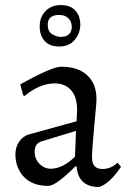

<svg xmlns="http://www.w3.org/2000/svg" viewBox="-20 -728 506 760"><path d="M136.7 -79.1Q156.2 -60.1 180.7 -60.1Q228 -60.1 276.9 -107.9L280.8 -210L146 -168.9Q117.2 -160.2 117.2 -128.9Q117.2 -97.7 136.7 -79.1ZM170.9 7.8Q81.5 7.8 50.3 -65.9Q41 -88.9 41 -117.2Q41 -145.5 55.7 -167Q70.3 -189 94.2 -195.8L283.2 -248L285.2 -292Q285.2 -342.8 262.2 -370.1Q239.3 -397.5 196.8 -397.9Q137.7 -397.9 77.1 -348.1L71.8 -351.1L60.1 -394Q187 -464.8 223.1 -463.9Q289.1 -463.9 325.7 -429.7Q362.3 -395.5 361.8 -335Q361.8 -320.8 358.9 -292Q356 -263.2 353 -228.5Q350.1 -193.4 347.2 -160.2Q344.2 -127 344.2 -105Q344.2 -59.1 384.8 -59.1Q419.9 -59.1 444.8 -84L459 -67.9Q413.6 -0.5 372.1 12.2Q290 12.2 283.2 -68.8L278.8 -69.8Q201.2 7.8 170.9 7.8ZM137.2 -624.5Q137.2 -660.2 160.2 -684.1Q183.1 -708 221.2 -708Q276.4 -708 293.5 -660.2Q297.9 -646 297.9 -631.8Q297.9 -596.7 275.9 -570.3Q253.9 -543.9 214.8 -543.9Q175.8 -543.9 156.2 -566.4Q136.7 -588.9 137.2 -624.5ZM220.2 -582Q262.7 -582 264.2 -621.1Q264.2 -641.6 251 -655.3Q237.8 -668.9 214.4 -668.9Q168.9 -668.9 168.9 -629.9Q168.9 -603.5 186.5 -592.8Q204.1 -582 220.2 -582Z"/></svg>

Font: Alegreya-Regular
Style: Regular
Weight: 400
Designer: Juan Pablo del Peral
Foundry: Juan Pablo del Peral
Version: Version 1.003